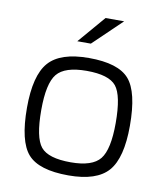

<svg xmlns="http://www.w3.org/2000/svg" viewBox="-79 -750 705 823"><g transform="rotate(10 273.5 -339.0)"><path d="M497 -248Q497 -108 447 -50.5Q397 7 274 7Q145 7 97 -47.5Q49 -102 49 -248Q49 -389 99.5 -446.5Q150 -504 274 -504Q402 -504 449.5 -449.5Q497 -395 497 -248ZM111 -249Q111 -129 143.5 -89.5Q176 -50 274 -50Q368 -50 401.5 -92Q435 -134 435 -249Q435 -369 403 -408.5Q371 -448 274 -448Q179 -448 145 -406.5Q111 -365 111 -249ZM314 -685H395L271 -566H212Z"/></g></svg>

Font: Blinker Light
Style: Regular
Weight: 300
Designer: Juergen Huber
Foundry: supertype
Version: Version 1.017;hotconv 1.0.117;makeotfexe 2.5.65602